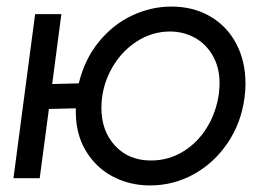

<svg xmlns="http://www.w3.org/2000/svg" viewBox="-20 -543 822 585"><path d="M211 -213 129 -211 101 0H21L87 -500H167L139 -287L220 -289Q238 -363 281.5 -416Q325 -469 383 -496Q441 -523 502 -523Q569 -523 620.5 -493Q672 -463 700 -409.5Q728 -356 728 -288Q728 -268 725 -245Q715 -169 674 -108Q633 -47 571 -12.5Q509 22 437 22Q375 22 323 -5.5Q271 -33 240 -86Q209 -139 211 -213ZM647 -258Q649 -280 649 -289Q649 -337 628.5 -373Q608 -409 573.5 -428Q539 -447 498 -447Q442 -447 394 -415Q346 -383 317.5 -329Q289 -275 289 -214Q289 -144 330.5 -99Q372 -54 440 -54Q493 -54 537.5 -81Q582 -108 610.5 -154.5Q639 -201 647 -258Z"/></svg>

Font: Bellota Text
Style: Bold Italic
Weight: 700
Italic angle: -7.5°
Designer: Kemie Guaida
Foundry: Kemie Guaida
Version: Version 4.001